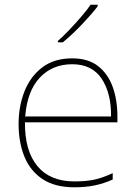

<svg xmlns="http://www.w3.org/2000/svg" viewBox="-20 -786 580 816"><path d="M287 -538Q355 -538 397 -505Q439 -472 459 -416.5Q479 -361 479 -291V-266H86Q85 -145 139 -80Q193 -15 296 -15Q344 -15 378.5 -22Q413 -29 459 -50V-23Q421 -6 382.5 2Q344 10 296 10Q213 10 160.5 -25Q108 -60 83.5 -121Q59 -182 59 -259Q59 -334 84 -397.5Q109 -461 159.5 -499.5Q210 -538 287 -538ZM287 -513Q203 -513 149.5 -456.5Q96 -400 87 -291H452Q453 -390 412 -451.5Q371 -513 287 -513ZM395 -759Q369 -725 328 -682Q287 -639 247 -606H226V-612Q249 -632 275.5 -660Q302 -688 326.5 -716.5Q351 -745 365 -766H395Z"/></svg>

Font: Noto Sans Sinhala UI Thin
Style: Regular
Weight: 100
Designer: Jelle Bosma - Monotype Design Team
Foundry: Monotype Imaging Inc.
Version: Version 2.006; ttfautohint (v1.8.4.7-5d5b)